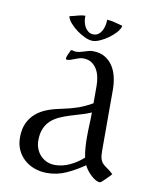

<svg xmlns="http://www.w3.org/2000/svg" viewBox="-68 -588 510 650"><g transform="rotate(10 187.0 -263.5)"><path d="M252 -309.6Q252 -324.2 249 -338.9Q246.1 -353.5 239 -365.7Q231.9 -377.9 220.2 -385.5Q208.5 -393.1 191.4 -393.1Q184.6 -393.1 177.5 -390.9Q170.4 -388.7 163.6 -386Q156.7 -383.3 150.4 -381.1Q144 -378.9 138.2 -378.9Q133.8 -378.9 133.8 -383.3Q133.8 -385.7 135 -389.6Q136.2 -393.6 138.2 -397.7Q140.1 -401.9 142.1 -405.8Q144 -409.7 145 -412.1L148.9 -414.1Q155.3 -411.1 162.6 -411.1Q169.9 -411.1 177 -412.8Q184.1 -414.6 190.9 -416.7Q197.8 -418.9 204.8 -420.9Q211.9 -422.9 219.2 -422.9Q244.1 -422.9 261.2 -412.6Q278.3 -402.3 288.8 -386Q299.3 -369.6 304 -348.6Q308.6 -327.6 308.6 -306.2V-96.7Q308.6 -77.6 311.8 -68.1Q314.9 -58.6 321 -52.5Q327.1 -46.4 335.9 -40.8Q344.7 -35.2 356.4 -23.9Q354.5 -22 349.4 -16.4Q344.2 -10.7 338.1 -4.9Q332 1 326.9 5.6Q321.8 10.3 319.8 10.3Q312 10.3 303.5 5.1Q294.9 0 287.1 -7.6Q279.3 -15.1 273.2 -23.4Q267.1 -31.7 264.2 -38.6Q236.3 -19 204.6 -4.4Q172.9 10.3 137.7 10.3Q114.7 10.3 94.7 3.2Q74.7 -3.9 59.6 -17.3Q44.4 -30.8 35.6 -49.8Q26.9 -68.8 26.9 -92.3Q26.9 -121.6 36.6 -142.3Q46.4 -163.1 63.2 -177.2Q80.1 -191.4 102.8 -199.7Q125.5 -208 151.4 -212.9Q178.7 -218.3 203.4 -226.8Q228 -235.4 252 -249.5ZM255.9 -63.5Q252.4 -80.6 251.2 -98.1Q250 -115.7 250 -133.3Q250 -154.8 251 -175.5Q252 -196.3 252 -217.8Q234.9 -210.4 216.3 -205.1Q197.8 -199.7 179.9 -194.1Q162.1 -188.5 145.8 -181.2Q129.4 -173.8 116.9 -162.6Q104.5 -151.4 97.2 -134.5Q89.8 -117.7 89.8 -93.3Q89.8 -78.1 95 -64.9Q100.1 -51.8 109.4 -42Q118.7 -32.2 131.3 -26.6Q144 -21 159.7 -21Q185.5 -21 211.4 -33.4Q237.3 -45.9 255.9 -63.5ZM249.5 -536.1Q262.7 -535.2 275.6 -531.7Q288.6 -528.3 301.3 -524.9L302.2 -522.9Q299.8 -512.7 289.3 -501Q278.8 -489.3 265.1 -479.5Q251.5 -469.7 237.1 -463.4Q222.7 -457 211.9 -457Q200.7 -457 186.3 -463.4Q171.9 -469.7 158.2 -479.7Q144.5 -489.7 134 -501.5Q123.5 -513.2 120.6 -523.9L121.6 -525.9Q133.3 -528.3 147.5 -532.5Q161.6 -536.6 172.9 -536.6L173.8 -536.1Q173.8 -535.2 173.6 -533.7Q173.3 -532.2 173.3 -531.2Q173.3 -522.9 175.5 -513.7Q177.7 -504.4 182.4 -496.8Q187 -489.3 194.1 -484.1Q201.2 -479 210.9 -479Q221.2 -479 228.5 -484.6Q235.8 -490.2 240.2 -498.8Q244.6 -507.3 246.6 -517.3Q248.5 -527.3 248.5 -535.6Z"/></g></svg>

Font: CAT Linz
Style: Regular
Weight: 400
Designer: Peter Wiegel
Foundry: Peter Wiegel
Version: Version 1.08